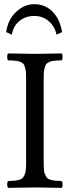

<svg xmlns="http://www.w3.org/2000/svg" viewBox="-20 -905 337 927"><path d="M190.9 -526.9V-120.1Q190.9 -98.6 192.1 -84.7Q193.4 -70.8 198.2 -60.8Q203.1 -50.8 208 -45.4Q212.9 -40 224.6 -36.9Q236.3 -33.7 246.8 -32.7Q257.3 -31.7 277.8 -30.8Q282.2 -26.4 282.2 -14.4Q282.2 -2.4 277.8 2Q188 0 148.9 0Q108.9 0 19 2Q14.6 -2.4 14.6 -14.4Q14.6 -26.4 19 -30.8Q39.6 -31.7 50 -32.7Q60.5 -33.7 72.3 -36.9Q84 -40 88.9 -45.4Q93.8 -50.8 98.6 -60.8Q103.5 -70.8 104.7 -84.7Q106 -98.6 106 -120.1V-526.9Q106 -543 105.2 -554.4Q104.5 -565.9 101.8 -575Q99.1 -584 97.2 -589.8Q95.2 -595.7 88.6 -600.1Q82 -604.5 77.6 -606.7Q73.2 -608.9 62 -610.6Q50.8 -612.3 43.2 -612.8Q35.6 -613.3 19 -613.8Q14.6 -618.2 14.6 -630.4Q14.6 -642.6 19 -647Q112.8 -645 147.9 -645Q189.9 -645 277.8 -647Q282.2 -642.6 282.2 -630.4Q282.2 -618.2 277.8 -613.8Q261.2 -613.3 253.7 -612.8Q246.1 -612.3 234.9 -610.6Q223.6 -608.9 219.2 -606.7Q214.8 -604.5 208.3 -600.1Q201.7 -595.7 199.7 -589.8Q197.8 -584 195.1 -575Q192.4 -565.9 191.7 -554.4Q190.9 -543 190.9 -526.9ZM252.9 -737.8Q244.6 -777.8 215.1 -803Q185.5 -828.1 145 -828.1Q105 -828.1 74.7 -804.2Q44.4 -780.3 37.1 -737.8L9.8 -750Q18.6 -811.5 58.3 -848.1Q98.1 -884.8 145 -884.8Q197.8 -884.8 233.4 -849.1Q269 -813.5 279.8 -750Z"/></svg>

Font: Common Serif
Style: Regular
Weight: 400
Designer: Philipp H. Poll, Khaled Hosny
Foundry: Stefan Peev, Context Ltd.
Version: Version 1.026